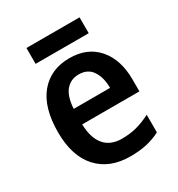

<svg xmlns="http://www.w3.org/2000/svg" viewBox="-169 -862 867 933"><g transform="rotate(-30 264.5 -395.5)"><path d="M272 -603Q373 -603 430 -537Q487 -471 487 -359V-293H166Q168 -216 202 -176Q236 -136 299 -136Q345 -136 382.5 -146Q420 -156 461 -177V-78Q424 -59 384 -50Q344 -41 292 -41Q176 -41 110.5 -113Q45 -185 45 -318Q45 -457 106 -530Q167 -603 272 -603ZM272 -512Q227 -512 199.5 -479.5Q172 -447 168 -379H372Q372 -437 347.5 -474.5Q323 -512 272 -512ZM415 -750V-661H117V-750Z"/></g></svg>

Font: Noto Sans Tamil UI SemiCondensed SemiBold
Style: Regular
Weight: 600
Width: 4
Designer: Jelle Bosma - Monotype Design Team
Foundry: Monotype Imaging Inc.
Version: Version 2.004; ttfautohint (v1.8.4.7-5d5b)